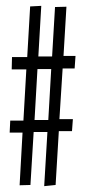

<svg xmlns="http://www.w3.org/2000/svg" viewBox="-20 -646 290 656"><path d="M131 -10 142 -195H95L84 -14L47 -13L57 -193H13L15 -234H60L70 -409H20L21 -451H73L83 -624L121 -626L111 -453H158L168 -622L207 -623L197 -455H238L235 -412H194L183 -239H229L226 -198H181L170 -14ZM98 -236H145L155 -410H108Z"/></svg>

Font: Inconsolata UltraCondensed
Style: Regular
Weight: 400
Width: 1
Monospace: yes
Designer: Raph Levien, Cyreal, Brenton Simpson
Foundry: Raph Levien, Cyreal, Google
Version: Version 3.000; ttfautohint (v1.8.2.53-6de2)